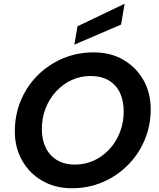

<svg xmlns="http://www.w3.org/2000/svg" viewBox="-20 -991 846 1023"><path d="M363 12Q274 12 205.5 -27.5Q137 -67 98 -135.5Q59 -204 59 -291Q59 -379 91 -455.5Q123 -532 180.5 -589.5Q238 -647 314.5 -679.5Q391 -712 479 -712Q569 -712 637 -672.5Q705 -633 744 -565Q783 -497 783 -409Q783 -321 750.5 -244.5Q718 -168 660.5 -110.5Q603 -53 527 -20.5Q451 12 363 12ZM379 -114Q433 -114 480 -135.5Q527 -157 563 -196Q599 -235 619 -286.5Q639 -338 639 -397Q639 -455 619 -497Q599 -539 559.5 -562.5Q520 -586 462 -586Q409 -586 362 -564.5Q315 -543 279 -504Q243 -465 223 -414Q203 -363 203 -303Q203 -246 224 -203.5Q245 -161 284.5 -137.5Q324 -114 379 -114ZM376 -753 393 -851 644 -971 625 -860Z"/></svg>

Font: DM Sans 24pt ExtraBold
Style: Italic
Weight: 800
Italic angle: -10°
Designer: Colophon Foundry, Jonny Pinhorn
Foundry: Colophon Foundry
Version: Version 4.004;gftools[0.9.30]